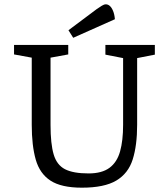

<svg xmlns="http://www.w3.org/2000/svg" viewBox="-20 -856 772 889"><path d="M359 13Q264 13 214 -19.5Q164 -52 145.5 -117Q127 -182 127 -278V-589L45 -604V-648H296V-604L214 -589V-278Q214 -190 228.5 -141Q243 -92 281 -72.5Q319 -53 390 -53Q452 -53 487 -79Q522 -105 536 -155Q550 -205 550 -278V-587L468 -603V-648H697V-603L615 -587V-278Q615 -183 594.5 -118Q574 -53 518.5 -20Q463 13 359 13ZM319 -681 297 -716 428 -814Q441 -823 451.5 -829.5Q462 -836 470 -836Q480 -836 488.5 -828.5Q497 -821 503.5 -805.5Q510 -790 512 -767Z"/></svg>

Font: Faustina VF Beta
Style: Regular
Weight: 400
Designer: Alfonso Garcia
Foundry: Omnibus-Type
Version: Version 1.006